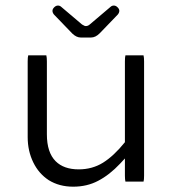

<svg xmlns="http://www.w3.org/2000/svg" viewBox="-20 -684 635 704"><path d="M83.5 -481Q81.5 -474.6 81.5 -459V-181.6Q81.5 -130.4 102.1 -88.4Q122.1 -47.4 158.7 -23.4Q197.3 0.5 248.3 0.5Q299.3 0.5 339.8 -21Q381.3 -42.5 420.4 -84L438 -103V-40Q438 -25.9 439.9 -18.1H506.3Q508.3 -24.4 508.3 -40V-459Q508.3 -473.1 506.3 -481H439.9Q438 -474.6 438 -459V-162.6Q397.5 -112.3 357.9 -87.6Q318.4 -63 268.6 -63Q213.9 -63 184.1 -92.8Q151.9 -125 151.9 -191.4V-459Q151.9 -473.1 149.9 -481ZM276.4 -546.4H313.5Q330.6 -546.4 346.2 -562.5L412.1 -630.9Q417.5 -637.7 417.5 -644.5Q417.5 -650.9 411.1 -657.2Q404.8 -663.6 397.5 -663.6Q390.6 -663.6 385.7 -659.2L309.6 -594.7Q302.7 -588.4 294.9 -588.4Q292 -588.4 290.8 -588.9Q289.6 -589.4 288.1 -590.3Q285.2 -591.3 280.8 -594.2L204.1 -659.2Q199.2 -663.6 192.4 -663.6Q185.1 -663.6 178.7 -657.2Q172.4 -650.9 172.4 -644.3Q172.4 -637.7 177.7 -630.9Q245.1 -561.5 245.1 -561Q260.3 -546.4 276.4 -546.4Z"/></svg>

Font: YuPearl-ExtraLight
Style: ExtraLight
Weight: 200
Designer: Max Yao
Foundry: Max-Everyday
Version: Version 1.011; ttfautohint (v1.8.3)